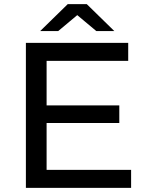

<svg xmlns="http://www.w3.org/2000/svg" viewBox="-20 -907 710 927"><path d="M105 0H613V-87H205V-313H556V-398H205V-613H599V-700H105ZM261 -757 353 -834 445 -757H532L399 -887H307L174 -757Z"/></svg>

Font: Malon Grotesk Med
Style: Regular
Weight: 500
Designer: Julieta Ulanovsky
Foundry: Julieta Ulanovsky
Version: Version 7.200